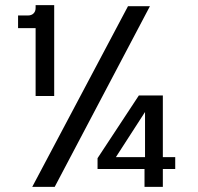

<svg xmlns="http://www.w3.org/2000/svg" viewBox="-20 -724 767 744"><path d="M105 0 476 -700H561L192 0ZM118 -352V-615H50V-664H88Q102 -664 110 -672Q118 -680 118 -693V-704H190V-352ZM540 0V-69H358V-111L518 -354H611V-115H659V-69H611V0ZM429 -115H542V-290Z"/></svg>

Font: Host Grotesk Light
Style: Regular
Weight: 400
Version: Version 1.003